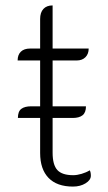

<svg xmlns="http://www.w3.org/2000/svg" viewBox="-20 -679 400 708"><path d="M315 -31Q315 -15 295.5 -3Q276 9 249 9Q190 9 159 -23Q128 -55 128 -115V-244H46Q46 -268 58.5 -277.5Q71 -287 95 -287H128V-456H45Q45 -477 57 -488.5Q69 -500 91 -500H128V-609Q128 -633 140 -646Q152 -659 174 -659V-500H307Q307 -480 295 -468Q283 -456 263 -456H174V-287H297Q297 -264 284.5 -254Q272 -244 248 -244H174V-116Q174 -71 191.5 -52Q209 -33 250 -33Q264 -33 281 -38Q298 -43 311 -51Q315 -44 315 -31Z"/></svg>

Font: K2D Thin
Style: Regular
Weight: 100
Designer: Katatrad Aksorn Co.,Ltd.
Foundry: Cadson Demak Co.,Ltd.
Version: Version 1.000; ttfautohint (v1.6)